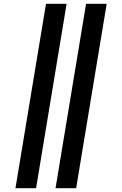

<svg xmlns="http://www.w3.org/2000/svg" viewBox="-20 -843 640 1006"><path d="M271 143 431 -823H539L379 143ZM61 143 221 -823H329L169 143Z"/></svg>

Font: Iosevka SS04 XBd Ex
Style: Italic
Weight: 800
Width: 7
Italic angle: -9°
Monospace: yes
Designer: Belleve Invis
Foundry: Belleve Invis
Version: Version 19.0.0; ttfautohint (v1.8.4)